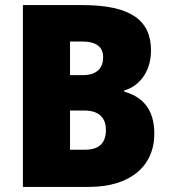

<svg xmlns="http://www.w3.org/2000/svg" viewBox="-20 -734 671 754"><path d="M304 -714H70V0H330C488 0 586 -79 586 -209C586 -313 532 -356 468 -374V-379C522 -393 573 -448 573 -536C573 -654 494 -714 304 -714ZM305 -439H255V-571H302C358 -571 385 -550 385 -509C385 -467 361 -439 305 -439ZM255 -300H311C373 -300 396 -267 396 -224C396 -176 373 -146 314 -146H255Z"/></svg>

Font: Noto Sans Georgian SemiCondensed Black
Style: Regular
Weight: 900
Width: 4
Designer: Monotype Design Team, Akaki Razmadze
Foundry: Google LLC
Version: Version 2.005